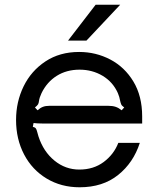

<svg xmlns="http://www.w3.org/2000/svg" viewBox="-20 -783 669 813"><path d="M48 -275Q48 -352 80 -417.5Q112 -483 172.5 -523Q233 -563 315 -563Q386 -563 447 -531Q508 -499 545 -437.5Q582 -376 582 -290V-260H187Q180 -260 159.5 -260Q139 -260 122 -262L119 -246Q128 -244 131.5 -239.5Q135 -235 137.5 -224.5Q140 -214 143 -205Q164 -141 210.5 -103Q257 -65 316 -65Q376 -65 419 -97Q462 -129 481 -178H572Q545 -94 480 -42Q415 10 317 10Q239 10 177.5 -27Q116 -64 82 -129Q48 -194 48 -275ZM139 -316Q150 -326 161.5 -330.5Q173 -335 190 -335H438Q457 -335 470 -330.5Q483 -326 495 -316L506 -328Q496 -335 493.5 -340.5Q491 -346 489 -355Q486 -373 479 -389Q458 -436 414.5 -462Q371 -488 317 -488Q262 -488 220.5 -462Q179 -436 156 -389Q147 -370 145 -355Q144 -346 141 -341Q138 -336 128 -328ZM346 -611H268L385 -763H489Z"/></svg>

Font: Open Sauce Sans
Style: Regular
Weight: 400
Designer: Alfredo Marco Pradil
Foundry: Creative Sauce Fz LLC
Version: Version 1.477